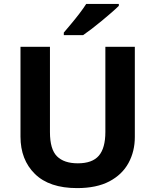

<svg xmlns="http://www.w3.org/2000/svg" viewBox="-20 -954 796 984"><path d="M671 -252Q671 -178 638.5 -118.5Q606 -59 540.5 -24.5Q475 10 375 10Q233 10 159 -62.5Q85 -135 85 -254V-714H236V-277Q236 -189 272 -153Q308 -117 379 -117Q453 -117 486.5 -156Q520 -195 520 -278V-714H671ZM589 -924Q575 -910 552 -890Q529 -870 502.5 -848Q476 -826 450.5 -806.5Q425 -787 406 -774H307V-787Q323 -806 344.5 -831.5Q366 -857 387 -884.5Q408 -912 422 -934H589Z"/></svg>

Font: Noto Sans Balinese
Style: Bold
Weight: 700
Designer: Aditya Bayu, David Williams
Foundry: David Williams
Version: Version 2.005; ttfautohint (v1.8.4.7-5d5b)